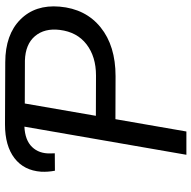

<svg xmlns="http://www.w3.org/2000/svg" viewBox="-19 -732 751 753"><g transform="rotate(-90 356.5 -355.5)"><path d="M265.6 -278.3 217.3 0H126L236.3 -635.3Q183.1 -632.8 156.5 -605.2Q129.9 -577.6 131.3 -532.7L131.8 -516.1L63.5 -515.6Q58.1 -543.5 59.6 -570.3Q64.5 -637.2 112.8 -674.3Q161.1 -711.4 245.1 -711.4L489.3 -710.4Q597.2 -710 656.2 -651.4Q715.3 -592.8 707 -497.1Q698.2 -395 625.7 -336.4Q553.2 -277.8 434.1 -277.8ZM278.8 -355 437 -354.5Q510.7 -354.5 559.1 -391.6Q607.4 -428.7 615.7 -496.6Q623 -556.2 591.3 -593.8Q559.6 -631.3 495.6 -633.3L327.1 -633.8Z"/></g></svg>

Font: Roboto
Style: Italic
Weight: 400
Italic angle: -12°
Designer: Google
Version: Version 2.134; 2016; ttfautohint (v1.6)